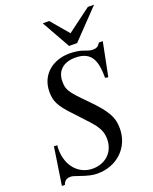

<svg xmlns="http://www.w3.org/2000/svg" viewBox="-162 -965 857 1072"><g transform="rotate(-20 266.0 -428.5)"><path d="M508 -667H485C471 -646 462 -641 440 -641C427 -641 415 -644 394 -652C373 -661 340 -666 309 -666C213 -666 131 -607 131 -502C131 -448 146 -416 206 -352C219 -339 231 -325 245 -310L284 -268C330 -218 344 -188 344 -145C344 -69 290 -17 213 -17C129 -17 69 -86 69 -184C69 -191 69 -198 71 -207L51 -209L17 15H35C42 -8 58 -17 78 -17C89 -17 98 -15 125 -5C171 11 198 18 229 18C344 18 431 -63 431 -177C431 -242 409 -285 318 -377C227 -468 219 -484 219 -533C219 -596 262 -633 331 -633C428 -633 450 -572 450 -470L468 -467ZM532 -875H495L354 -770L265 -875H227L322 -706H370Z"/></g></svg>

Font: XITS
Style: Italic
Weight: 400
Italic angle: -16.33°
Designer: MicroPress Inc., with final additions and corrections provided by Coen Hoffman, Elsevier (retired)
Version: Version 1.302